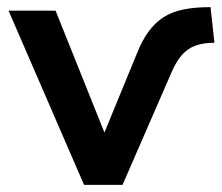

<svg xmlns="http://www.w3.org/2000/svg" viewBox="-20 -519 622 539"><path d="M216 0 4 -489H136L288 -110H258L364 -368Q379 -406 397.5 -431Q416 -456 439.5 -471Q463 -486 495.5 -492.5Q528 -499 571 -499L582 -399Q551 -399 529 -391Q507 -383 491 -365Q475 -347 462 -317L324 0Z"/></svg>

Font: NunitoSans3
Style: Bold
Weight: 700
Designer: Vernon Adams
Foundry: Vernon Adams
Version: Version 3.101;gftools[0.9.27]